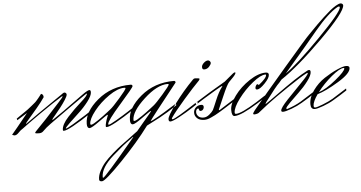

<svg xmlns="http://www.w3.org/2000/svg" viewBox="-85 -822 2463 1311"><g transform="rotate(-5 1146.5 -167.0)"><path d="M23 -99 20 -110 62 -139Q83 -153 99 -164.5Q115 -176 128 -187.5Q141 -199 148.5 -204.5Q156 -210 165.5 -221Q175 -232 177 -234.5Q179 -237 189 -249.5Q199 -262 200 -264Q216 -260 216 -240Q196 -210 161.5 -169Q127 -128 103.5 -101Q80 -74 80 -71Q80 -69 82 -69Q83 -69 86 -72Q110 -90 170.5 -132Q231 -174 281.5 -208.5Q332 -243 335 -245Q352 -259 360 -259Q365 -259 369.5 -254.5Q374 -250 374 -245Q374 -234 358 -209Q342 -184 324 -161Q306 -138 286.5 -114.5Q267 -91 266 -90Q261 -82 261 -80Q261 -79 262 -79Q264 -79 266 -81Q313 -111 484 -236Q519 -261 531 -261Q540 -261 540 -246Q540 -222 510 -183Q480 -144 444 -111Q408 -78 378 -49Q348 -20 348 -14Q348 -13 349 -13Q357 -13 401.5 -39.5Q446 -66 487 -92L528 -119L529 -106Q368 1 333 1Q327 1 327 -5Q327 -42 373.5 -92.5Q420 -143 466 -183.5Q512 -224 512 -237Q512 -239 511 -239Q509 -239 508 -238Q499 -233 378.5 -148Q258 -63 248 -55Q218 -34 189 -5Q179 3 163 3Q137 3 137 -2Q137 -6 145 -14Q205 -74 313 -194Q342 -226 345 -232Q345 -235 343 -235Q340 -235 336 -232Q288 -203 184 -131Q160 -114 133 -95Q106 -76 88.5 -63Q71 -50 56 -39Q41 -28 40 -28Q36 -25 27.5 -16Q19 -7 11.5 -2Q4 3 -5 3Q-20 -1 -21 -3Q2 -29 93 -142Z M822 -119 823 -106Q662 1 627 1Q621 1 621 -5Q621 -14 626 -33Q631 -52 637 -66L642 -80Q642 -82 640 -82Q635 -82 580 -42Q525 -2 510 -2Q493 -3 493 -32Q493 -115 587.5 -194Q682 -273 815 -273Q827 -273 827 -262Q827 -253 733 -146.5Q639 -40 639 -18Q639 -14 643 -14Q651 -14 696 -40Q741 -66 781 -92ZM663 -118Q680 -131 729 -187Q778 -243 778 -252Q778 -256 770 -256Q724 -256 663 -213.5Q602 -171 559.5 -117Q517 -63 517 -30Q517 -24 523 -24Q529 -24 542.5 -31.5Q556 -39 575.5 -52.5Q595 -66 608.5 -76Q622 -86 642 -101.5Q662 -117 663 -118Z M959 -118Q976 -131 1025 -187Q1074 -243 1074 -252Q1074 -256 1066 -256Q995 -256 904 -172.5Q813 -89 813 -30Q813 -24 819 -24Q825 -24 838.5 -31.5Q852 -39 871.5 -52.5Q891 -66 904.5 -76Q918 -86 938 -101.5Q958 -117 959 -118ZM573 344Q579 344 636 279.5Q693 215 747 150L801 86Q801 84 799 84Q750 119 726 138.5Q702 158 657.5 197Q613 236 591.5 271Q570 306 570 338Q570 344 573 344ZM929 -13Q937 -13 982.5 -39Q1028 -65 1070 -92L1112 -118L1113 -106Q1049 -62 993 -32L902 15Q823 122 704.5 244.5Q586 367 563 367Q544 367 544 353Q544 326 559.5 295.5Q575 265 596.5 240Q618 215 653.5 184Q689 153 714.5 134Q740 115 779 86.5Q818 58 832 47Q855 19 880.5 -11Q906 -41 921 -59Q936 -77 938 -80Q938 -82 936 -82Q931 -82 876 -42Q821 -2 806 -2Q789 -3 789 -32Q789 -115 883.5 -194Q978 -273 1111 -273Q1122 -273 1122 -261Q939 -31 929 -13Z M1325 -333Q1311 -333 1311 -350Q1311 -364 1326 -378Q1341 -392 1355 -392Q1362 -392 1367.5 -386Q1373 -380 1373 -374Q1373 -364 1359 -348.5Q1345 -333 1325 -333ZM1078 -24Q1105 -64 1173 -142Q1241 -220 1281 -260Q1287 -268 1287 -271Q1287 -275 1279 -276L1256 -278Q1248 -278 1241 -270Q1173 -201 1112.5 -119.5Q1052 -38 1052 -15Q1052 1 1064 1Q1080 1 1129 -25.5Q1178 -52 1219 -79L1260 -106L1259 -119Q1098 -13 1080 -13Q1075 -13 1075 -17Z M1261 -106Q1256 -103 1249 -98L1246 -110Q1298 -143 1350.5 -175Q1403 -207 1430 -222L1457 -238Q1472 -250 1490 -265.5Q1508 -281 1517 -288Q1526 -295 1531 -295Q1535 -295 1535 -291Q1535 -286 1527 -275.5Q1519 -265 1504.5 -251Q1490 -237 1487 -233Q1472 -218 1437.5 -137.5Q1403 -57 1400 -51Q1400 -47 1403 -47Q1405 -47 1406 -48L1518 -119L1519 -106Q1507 -99 1479 -81Q1451 -63 1439.5 -56Q1428 -49 1406 -35.5Q1384 -22 1372 -16Q1360 -10 1344 -2.5Q1328 5 1317 7.5Q1306 10 1296 10Q1264 10 1247 -6Q1230 -22 1230 -44Q1230 -64 1244.5 -79Q1259 -94 1283 -94Q1299 -94 1299 -78Q1299 -69 1292.5 -61Q1286 -53 1275 -53Q1267 -53 1265.5 -62Q1264 -71 1260 -71Q1253 -71 1248.5 -64Q1244 -57 1244 -47Q1244 -31 1256 -18.5Q1268 -6 1292 -6Q1312 -6 1331.5 -22Q1351 -38 1359 -51Q1365 -62 1388 -117.5Q1411 -173 1436 -205L1438 -209Q1438 -210 1436 -210Q1432 -210 1388 -184Q1344 -158 1302 -132Z M1504 2Q1484 2 1484 -41Q1484 -82 1525 -137.5Q1566 -193 1628 -234Q1690 -275 1741 -275Q1761 -275 1761 -259Q1761 -237 1726.5 -201Q1692 -165 1673 -165Q1662 -165 1662 -176Q1662 -183 1667 -192Q1672 -201 1677 -201Q1679 -201 1681.5 -199.5Q1684 -198 1685 -196L1686 -194Q1742 -238 1742 -259Q1742 -262 1737 -262Q1705 -262 1649 -217Q1593 -172 1549.5 -113.5Q1506 -55 1506 -21Q1506 -12 1515 -12Q1552 -12 1661 -80L1721 -119L1722 -106Q1697 -90 1665 -70Q1549 2 1504 2Z M2022 -426 1877 -257Q1956 -310 2120 -477Q2284 -644 2284 -676Q2284 -681 2278 -681Q2274 -681 2268 -678Q2203 -642 2110 -531Q2106 -527 2068.5 -481.5Q2031 -436 2022 -426ZM2308 -687Q2308 -640 2134.5 -467.5Q1961 -295 1844 -218L1828 -199Q1803 -176 1727 -74Q1721 -64 1721 -63Q1721 -62 1722 -62Q1724 -62 1725 -63Q1744 -75 1809 -122Q1874 -169 1931 -207Q1988 -245 2028 -265Q2034 -267 2036 -267Q2047 -267 2047 -253Q2047 -230 2018 -191.5Q1989 -153 1953.5 -119.5Q1918 -86 1889 -56.5Q1860 -27 1860 -20Q1860 -14 1864 -14Q1920 -32 1962 -57L2060 -119L2061 -106Q2016 -76 1968 -48Q1937 -29 1895 -13.5Q1853 2 1836 2Q1824 2 1824 -7Q1824 -25 1875 -79Q1926 -133 1976.5 -184.5Q2027 -236 2027 -246Q2027 -248 2024 -248Q2021 -248 2020 -247Q1980 -227 1884.5 -162.5Q1789 -98 1739 -60Q1678 -13 1673 -8Q1666 0 1641 3Q1631 3 1631 -3Q1631 -7 1645 -26Q1717 -114 1877 -300.5Q2037 -487 2058 -507Q2061 -510 2083.5 -533Q2106 -556 2123.5 -573.5Q2141 -591 2168.5 -616.5Q2196 -642 2216.5 -659Q2237 -676 2258 -688.5Q2279 -701 2291 -701Q2298 -701 2303 -696.5Q2308 -692 2308 -687Z M2278 -257Q2278 -260 2274 -260Q2247 -260 2190 -213Q2133 -166 2091 -110Q2141 -126 2209.5 -182Q2278 -238 2278 -257ZM2047 -21Q2047 -8 2057 -8Q2069 -8 2111 -24.5Q2153 -41 2180 -57L2278 -119L2279 -106Q2234 -76 2186 -48Q2155 -29 2113 -13.5Q2071 2 2054 2Q2026 2 2026 -33Q2026 -80 2060 -127Q2094 -174 2139.5 -204Q2185 -234 2227.5 -253Q2270 -272 2291 -272Q2314 -272 2314 -257Q2314 -220 2226.5 -167Q2139 -114 2081 -97Q2047 -48 2047 -21Z"/></g></svg>

Font: Herr Von Muellerhoff
Style: Regular
Weight: 400
Designer: Alejandro Paul
Foundry: Alejandro Paul
Version: Version 1.000